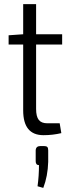

<svg xmlns="http://www.w3.org/2000/svg" viewBox="-20 -651 344 936"><path d="M156 -434V-120Q156 -83 169 -66.5Q182 -50 210 -50H271L279 -2Q237 8 192 8Q93 8 93 -113V-434H22V-479L93 -484V-631H156V-484H283V-434ZM177 61H194Q206 61 210.5 65.5Q215 70 215 82V138Q213 208 191 265L163 257Q170 207 170 154Q154 154 154 135V82Q155 61 177 61Z"/></svg>

Font: exo2condensed_l
Style: Regular
Weight: 300
Width: 3
Designer: Natanael Gama
Version: Version 1.001;PS 001.001;hotconv 1.0.70;makeotf.lib2.5.58329